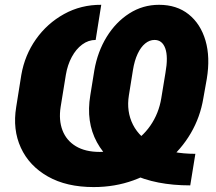

<svg xmlns="http://www.w3.org/2000/svg" viewBox="-20 -757 884 787"><path d="M780.8 -126.5 759.8 2.9Q618.7 2.9 520.5 -43.9Q422.4 -90.8 377.2 -174.1Q332 -257.3 350.1 -366.2L366.7 -468.8Q379.9 -544.9 417.2 -605.7Q454.6 -666.5 510 -701.9Q565.4 -737.3 631.8 -737.3Q704.6 -737.3 753.4 -698.2Q802.2 -659.2 822.3 -590.8Q842.3 -522.5 827.6 -433.6L813.5 -354.5Q800.8 -277.3 762 -210.9Q723.1 -144.5 663.1 -95Q603 -45.4 526.9 -17.8Q450.7 9.8 363.8 9.8Q252.4 9.8 176 -33.7Q99.6 -77.1 65.4 -151.6Q31.2 -226.1 46.4 -318.4L67.4 -450.2Q81.5 -531.2 127.4 -596.2Q173.3 -661.1 242.7 -699.5Q312 -737.8 395 -737.3L372.1 -593.3Q342.3 -593.3 316.9 -574.5Q291.5 -555.7 274.2 -523.4Q256.8 -491.2 250 -450.7L228.5 -318.4Q220.2 -264.6 236.1 -222.9Q252 -181.2 290.8 -157.7Q329.6 -134.3 388.7 -134.3Q454.6 -134.3 508.1 -163.1Q561.5 -191.9 596.2 -241.9Q630.9 -292 641.1 -354.5L658.2 -458.5Q669.9 -523.9 657.5 -558.6Q645 -593.3 613.3 -593.3Q592.8 -593.3 575 -578.6Q557.1 -564 544.2 -536.4Q531.2 -508.8 524.9 -469.7L508.3 -366.2Q497.6 -300.3 525.1 -245.8Q552.7 -191.4 617.2 -158.9Q681.6 -126.5 780.8 -126.5Z"/></svg>

Font: Inter Tight ExtraBold
Style: Italic
Weight: 800
Italic angle: -9.39999°
Designer: Rasmus Andersson
Foundry: rsms
Version: Version 3.004